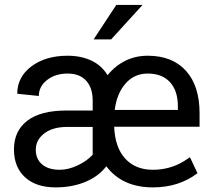

<svg xmlns="http://www.w3.org/2000/svg" viewBox="-20 -770 884 799"><path d="M616.2 9.8Q488.8 9.8 422.4 -78.1Q390.6 -36.1 335.4 -13.2Q280.3 9.8 211.4 9.8Q129.9 9.8 84 -32.5Q38.1 -74.7 38.1 -148.4Q38.1 -225.1 93.5 -267.6Q148.9 -310.1 256.8 -310.1H365.7V-351.6Q365.7 -403.8 338.9 -433.8Q312 -463.9 261.2 -463.9Q210 -463.9 175.8 -437Q141.6 -410.2 141.6 -370.6L51.8 -379.9Q51.8 -449.7 110.8 -493.9Q169.9 -538.1 261.2 -538.1Q317.4 -538.1 360.4 -517.8Q403.3 -497.6 427.7 -457Q458.5 -495.6 501 -516.8Q543.5 -538.1 594.7 -538.1Q697.3 -538.1 753.9 -475.3Q810.5 -412.6 810.5 -298.8V-242.7H455.1Q458.5 -156.7 501 -110.1Q543.5 -63.5 616.2 -63.5Q688.5 -63.5 747.6 -100.6L770.5 -115.7L801.8 -49.3Q724.6 9.8 616.2 9.8ZM229 -63.5Q264.2 -63.5 302.7 -81.5Q341.3 -99.6 365.7 -126V-241.7H254.4Q197.3 -240.7 163.1 -213.9Q128.9 -187 128.9 -146.5Q128.9 -108.9 154.8 -86.2Q180.7 -63.5 229 -63.5ZM594.7 -463.9Q538.6 -463.9 502.2 -422.1Q465.8 -380.4 457.5 -312.5H720.2V-327.6Q720.2 -392.1 687.5 -428Q654.8 -463.9 594.7 -463.9ZM463.9 -749.5H573.2L442.4 -606H369.6Z"/></svg>

Font: RobotoInd
Style: Regular
Weight: 400
Designer: Google
Version: Version 2.001101; 2014